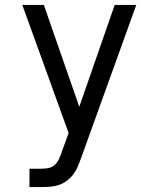

<svg xmlns="http://www.w3.org/2000/svg" viewBox="-20 -540 640 775"><path d="M99 215V141H148Q163 141 177 138Q191 135 201.5 125Q212 115 218 102Q224 89 229 75Q229 74 229 74Q229 74 229 74L257 -3L158 -277L70 -520H157L300 -109L443 -520H530L307 99Q301 116 294 132.5Q287 149 276 163.5Q265 178 250.5 189Q236 200 219 206Q202 212 184 213.5Q166 215 148 215Z"/></svg>

Font: Zed Mono Extended
Style: Regular
Weight: 400
Width: 7
Monospace: yes
Designer: Belleve Invis
Foundry: Belleve Invis
Version: Version 1.0.0; ttfautohint (v1.8.4)